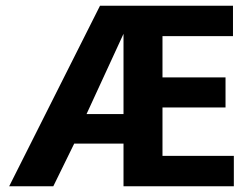

<svg xmlns="http://www.w3.org/2000/svg" viewBox="-20 -650 872 670"><path d="M329 -630H793V-524H547V-380H767V-275H547V-106H796V0H411V-149H239L166 0H12ZM411 -532 282 -252H411Z"/></svg>

Font: Mukta Mahee
Style: Bold
Weight: 700
Designer: Shuchita Grover, Noopur Datye, Girish Dalvi, Yashodeep Gholap
Foundry: Ek Type
Version: Version 2.538;PS 1.000;hotconv 16.6.51;makeotf.lib2.5.65220;